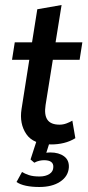

<svg xmlns="http://www.w3.org/2000/svg" viewBox="-20 -567 353 767"><path d="M185 10Q113 10 85 -31.5Q57 -73 66 -131L97 -328H28L39 -398H108L129 -530L226 -547L202 -398H309L298 -328H191L162 -147Q156 -108 169.5 -88.5Q183 -69 218 -69Q232 -69 245.5 -74Q259 -79 269 -85L281 -15Q260 -2 235.5 4Q211 10 185 10ZM137 180Q107 180 83.5 175Q60 170 46 160L68 120Q79 127 95.5 132.5Q112 138 138 138Q162 138 177.5 128Q193 118 193 100Q194 73 156 73Q148 73 138 75Q128 77 117 83L102 70L127 -7H181L160 59L135 52Q158 42 181 42Q215 42 236 57.5Q257 73 255 103Q252 138 220 159Q188 180 137 180Z"/></svg>

Font: Rokkitt Medium
Style: Italic
Weight: 500
Italic angle: -9°
Designer: Vernon Adams
Foundry: Vernon Adams
Version: Version 3.103